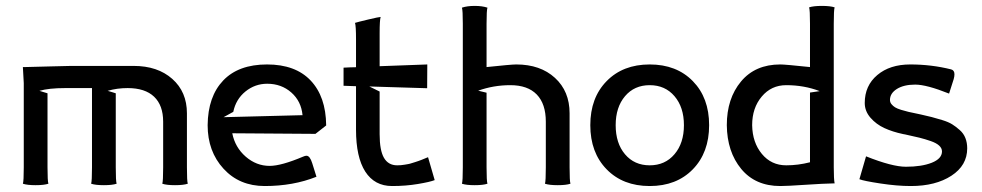

<svg xmlns="http://www.w3.org/2000/svg" viewBox="-20 -622 3309 647"><path d="M60.1 -58.1V-341.8L57.1 -396H64Q95.7 -396.5 149.4 -398.2Q203.1 -399.9 220.2 -399.9H430.2Q511.2 -399.9 560.5 -356.2Q609.9 -312.5 609.9 -240.2V-58.1Q609.9 -11.7 612.8 -2.9Q598.1 2 569.8 2Q541.5 2 526.9 -2.9Q529.8 -11.7 529.8 -58.1V-211.9Q529.8 -267.1 499.3 -296.1Q468.8 -325.2 410.2 -325.2Q374.5 -325.2 342.8 -315.9Q347.7 -314.9 356.7 -311.8Q365.7 -308.6 370.1 -307.6V-58.1Q370.1 -11.7 373 -2.9Q358.4 2 330.1 2Q301.8 2 287.1 -2.9Q290 -11.7 290 -58.1V-325.2H200.2Q144.5 -325.2 112.8 -315.9Q117.2 -314.9 126.2 -311.8Q135.3 -308.6 140.1 -307.6V-58.1Q140.1 -11.7 143.1 -2.9Q128.4 2 100.1 2Q71.8 2 57.1 -2.9Q60.1 -11.7 60.1 -58.1Z M679.7 -200.2Q680.7 -296.9 732.2 -350.8Q783.7 -404.8 879.9 -404.8Q975.6 -404.8 1026.9 -350.6Q1078.1 -296.4 1079.1 -200.2V-199.2L1043 -170.9L762.7 -172.9Q772 -125.5 807.9 -94.2Q843.8 -63 888.7 -63Q927.7 -63 1001.5 -94.2Q1008.3 -97.2 1012.7 -97.2Q1024.4 -97.2 1032.2 -71.8L1046.4 -26.4Q968.3 4.9 872.1 4.9Q786.6 4.9 733.2 -53.5Q679.7 -111.8 679.7 -200.2ZM766.1 -245.1 733.4 -227.1 999.5 -233.9Q995.1 -280.8 961.7 -310.3Q928.2 -339.8 880.4 -339.8Q839.4 -339.8 807.1 -313.7Q774.9 -287.6 766.1 -245.1Z M1179.7 -185.1V-331.5L1137.7 -333V-394Q1145 -394.5 1158.9 -395Q1172.9 -395.5 1179.7 -395.5V-490.2Q1179.7 -534.7 1176.3 -544.9Q1183.6 -547.4 1220.5 -556.2Q1257.3 -564.9 1262.7 -564.9Q1259.3 -554.7 1259.3 -509.8V-398.9L1419.9 -404.8L1419.4 -324.7L1224.6 -330.6L1259.3 -313.5V-169.9Q1259.3 -115.2 1273.9 -90.1Q1288.6 -64.9 1318.4 -64.9Q1324.7 -64.9 1331.1 -65.4Q1337.4 -65.9 1344 -67.1Q1350.6 -68.4 1355.5 -69.1Q1360.4 -69.8 1367.7 -72.3Q1375 -74.7 1378.7 -75.7Q1382.3 -76.7 1390.4 -79.6Q1398.4 -82.5 1400.9 -83.5Q1403.3 -84.5 1412.1 -88.1Q1420.9 -91.8 1422.4 -92.3L1444.8 -15.1Q1429.2 -8.8 1388.4 -2Q1347.7 4.9 1301.3 4.9Q1242.2 4.9 1210.9 -43.7Q1179.7 -92.3 1179.7 -185.1Z M1539.6 -58.1V-542Q1539.6 -587.4 1536.6 -596.2Q1554.2 -602.1 1579.6 -602.1Q1605 -602.1 1622.6 -596.2Q1619.6 -587.4 1619.6 -542V-396Q1703.1 -404.8 1719.7 -404.8Q1800.8 -404.8 1850.1 -359.6Q1899.4 -314.5 1899.4 -240.2V-58.1Q1899.4 -11.7 1902.3 -2.9Q1887.7 2 1859.4 2Q1831.1 2 1816.4 -2.9Q1819.3 -11.7 1819.3 -58.1V-211.9Q1819.3 -272 1788.8 -303.5Q1758.3 -335 1699.7 -335Q1643.1 -335 1591.3 -316.4Q1596.2 -314.9 1605.5 -313Q1614.7 -311 1619.6 -309.6V-58.1Q1619.6 -11.7 1622.6 -2.9Q1607.9 2 1579.6 2Q1551.3 2 1536.6 -2.9Q1539.6 -11.7 1539.6 -58.1Z M2054.7 -200.2Q2054.7 -139.2 2086.2 -102.1Q2117.7 -64.9 2169.4 -64.9Q2221.2 -64.9 2252.9 -102.3Q2284.7 -139.6 2284.7 -200.2Q2284.7 -260.7 2252.9 -297.9Q2221.2 -335 2169.4 -335Q2117.7 -335 2086.2 -297.9Q2054.7 -260.7 2054.7 -200.2ZM2024.2 -51.5Q1969.2 -107.9 1969.2 -200.2Q1969.2 -292.5 2024.2 -348.6Q2079.1 -404.8 2169.4 -404.8Q2259.8 -404.8 2314.7 -348.6Q2369.6 -292.5 2369.6 -200.2Q2369.6 -107.9 2314.7 -51.5Q2259.8 4.9 2169.4 4.9Q2079.1 4.9 2024.2 -51.5Z M2429.2 -200.2Q2429.2 -290 2477.1 -347.4Q2524.9 -404.8 2609.4 -404.8Q2626 -404.8 2709.5 -396V-542Q2709.5 -588.4 2706.5 -597.2Q2721.2 -602.1 2749.5 -602.1Q2777.8 -602.1 2792.5 -597.2Q2789.6 -588.4 2789.6 -542V-58.1Q2789.6 -18.6 2792.5 -3.9H2786.6Q2755.9 -3.4 2694.1 0.7Q2632.3 4.9 2609.4 4.9Q2525.4 4.9 2477.8 -52.7Q2430.2 -110.4 2429.2 -200.2ZM2514.6 -200.2Q2515.6 -141.6 2547.4 -103.3Q2579.1 -64.9 2629.4 -64.9Q2669.4 -64.9 2709.5 -75.2V-310.1L2742.2 -314.9Q2689.9 -335 2629.4 -335Q2579.1 -335 2546.9 -296.6Q2514.6 -258.3 2514.6 -200.2Z M2894 -274.9Q2894 -333.5 2936.3 -369.1Q2978.5 -404.8 3047.4 -404.8Q3118.7 -404.8 3185.1 -388.2Q3196.3 -385.3 3196.3 -371.6Q3196.3 -364.3 3193.8 -355.5L3178.2 -306.6Q3102.5 -336.9 3064 -336.9Q3025.9 -336.9 3002.4 -322.3Q2979 -307.6 2979 -285.2Q2979 -277.3 2984.1 -271Q2989.3 -264.6 2996.3 -260.3Q3003.4 -255.9 3017.1 -251.7Q3030.8 -247.6 3041.3 -245.1Q3051.8 -242.7 3070.8 -238.8Q3078.6 -237.3 3082.5 -236.3Q3106.4 -231 3119.9 -227.5Q3133.3 -224.1 3154.8 -217.5Q3176.3 -210.9 3188.7 -203.1Q3201.2 -195.3 3214.1 -183.8Q3227.1 -172.4 3233.2 -156.7Q3239.3 -141.1 3239.3 -122.1Q3239.3 -64.5 3186 -29.8Q3132.8 4.9 3049.3 4.9Q3002.9 4.9 2946.8 -3.7Q2890.6 -12.2 2876 -18.1L2898.4 -95.2Q2986.3 -60.1 3032.7 -60.1Q3085.9 -60.1 3120.1 -73.7Q3154.3 -87.4 3154.3 -111.8Q3154.3 -122.6 3144.8 -131.3Q3135.3 -140.1 3116.2 -146.7Q3097.2 -153.3 3078.4 -158Q3059.6 -162.6 3032.2 -168.5Q3030.3 -168.9 3029.1 -169.2Q3027.8 -169.4 3025.9 -169.7Q3023.9 -169.9 3022.5 -170.4Q2987.8 -177.7 2960.2 -190.4Q2932.6 -203.1 2913.3 -225.3Q2894 -247.6 2894 -274.9ZM2876 -18.1Z"/></svg>

Font: Nikodecs
Style: Medium
Weight: 500
Version: Version 0.29